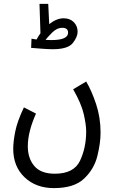

<svg xmlns="http://www.w3.org/2000/svg" viewBox="-20 -737 592 987"><path d="M244 -531Q229 -531 214 -532Q222 -543 247 -568.5Q272 -594 300 -594Q330 -594 330 -569Q330 -531 244 -531ZM251 -484Q329 -484 354 -515.5Q379 -547 379 -574Q379 -603 359.5 -623Q340 -643 307 -643Q271 -643 233 -613L228 -717H183L188 -566Q177 -551 168 -534Q152 -536 142 -538L140 -491Q154 -490 190 -487Q226 -484 251 -484ZM257 230Q361 230 412.5 181Q464 132 480.5 65Q497 -2 497 -55Q497 -133 474 -202Q451 -271 423 -318L356 -278Q398 -205 410.5 -150.5Q423 -96 423 -61Q423 22 391.5 89Q360 156 262 156Q190 156 156.5 116.5Q123 77 123 15Q123 -59 165 -153L103 -185Q69 -114 58.5 -61.5Q48 -9 48 28Q48 119 106.5 174.5Q165 230 257 230Z"/></svg>

Font: Noto Sans Arabic Condensed
Style: Regular
Weight: 400
Width: 3
Designer: Nadine Chahine
Foundry: Monotype Imaging Inc.
Version: 1.001